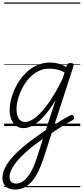

<svg xmlns="http://www.w3.org/2000/svg" viewBox="-34 -1030 676 1569"><path d="M383 9Q403 -5 423.5 -18.5Q444 -32 464.5 -44.5Q485 -57 505 -68Q525 -79 541 -88Q553 -94 560 -90Q567 -86 569.5 -77.5Q572 -69 569.5 -60.5Q567 -52 559 -48Q537 -37 513.5 -23Q490 -9 466 6.5Q442 22 417.5 38Q393 54 370 70ZM88 519Q56 519 33 507Q10 495 -2 473.5Q-14 452 -14 426Q-14 391 0 356.5Q14 322 41 286Q68 250 108 212.5Q148 175 199 134Q223 116 247 99Q271 82 294.5 65Q318 48 341 32L421 -214Q374 -134 328 -83Q282 -32 239.5 -7.5Q197 17 157 17Q124 17 98.5 -1Q73 -19 59 -52.5Q45 -86 45 -131Q45 -177 59.5 -229.5Q74 -282 102 -333.5Q130 -385 170 -427Q210 -469 262.5 -494Q315 -519 377 -519Q398 -519 421 -515Q444 -511 466 -502.5Q488 -494 508 -482L513 -498Q517 -507 523.5 -511Q530 -515 542 -515Q561 -515 565.5 -507.5Q570 -500 566 -488L318 275Q300 328 278 373Q256 418 228.5 450.5Q201 483 166 501Q131 519 88 519ZM96 470Q125 470 149.5 454Q174 438 195.5 410Q217 382 234 345.5Q251 309 265 267L317 104Q302 115 286.5 126.5Q271 138 255 149.5Q239 161 223 174Q177 212 143 246Q109 280 87 310.5Q65 341 54.5 367.5Q44 394 44 418Q44 433 49.5 444.5Q55 456 67 463Q79 470 96 470ZM171 -33Q210 -33 259.5 -72.5Q309 -112 364.5 -190.5Q420 -269 477 -386L494 -438Q456 -458 425.5 -463.5Q395 -469 368 -469Q319 -469 277.5 -447.5Q236 -426 203.5 -390Q171 -354 148 -309.5Q125 -265 113 -220Q101 -175 101 -136Q101 -106 109 -82.5Q117 -59 132.5 -46Q148 -33 171 -33ZM0 490H622V500H0ZM0 -20H622V0H0ZM0 -505H622V-500H0ZM0 -1010H622V-1000H0Z"/></svg>

Font: Playwrite US Trad Guides
Style: Regular
Weight: 400
Designer: Veronika Burian, José Scaglione
Foundry: TypeTogether
Version: Version 1.003